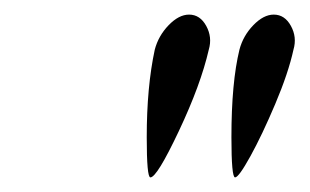

<svg xmlns="http://www.w3.org/2000/svg" viewBox="-20 -717 424 263"><path d="M186 -474Q181 -474 181 -529Q181 -598 192 -649Q197 -668 211 -682.5Q225 -697 239 -697Q254 -697 262.5 -681.5Q271 -666 266 -649Q255 -601 225 -537.5Q195 -474 186 -474ZM297 -529Q297 -604 308 -649Q313 -668 327 -682.5Q341 -697 355 -697Q370 -697 378.5 -681.5Q387 -666 382 -649Q375 -617 357 -574.5Q339 -532 323 -503Q307 -474 302 -474Q297 -474 297 -529Z"/></svg>

Font: HK Venetian
Style: Italic
Weight: 400
Italic angle: -12°
Version: Version 1.000;PS 001.000;hotconv 1.0.88;makeotf.lib2.5.64775